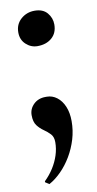

<svg xmlns="http://www.w3.org/2000/svg" viewBox="-82 -522 392 773"><g transform="rotate(-10 114.0 -135.0)"><path d="M105 -341Q78.5 -341 58.2 -359.8Q38 -378.5 38 -408.5Q38 -442 61.5 -462.8Q85 -483.5 117.5 -483.5Q151.5 -483.5 169 -462.8Q186.5 -442 186.5 -415.5Q186.5 -380.5 163.8 -360.8Q141 -341 105 -341ZM55 214 39.5 204V200Q60.5 179.5 75.8 155.5Q91 131.5 99.5 105.2Q108 79 108 52Q108 30.5 96.8 18.5Q85.5 6.5 70.5 -3.8Q55.5 -14 44.2 -29Q33 -44 33 -71Q33 -97 52 -115.5Q71 -134 101 -134H106Q128.5 -134 147.2 -119.8Q166 -105.5 176.8 -79.8Q187.5 -54 187.5 -20Q187.5 18 176.8 53.8Q166 89.5 147.5 120.8Q129 152 105.2 176Q81.5 200 56 214Z"/></g></svg>

Font: Merriweather 144pt
Style: Bold
Weight: 700
Version: Version 2.100